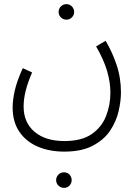

<svg xmlns="http://www.w3.org/2000/svg" viewBox="-20 -649 670 927"><path d="M301 -554Q285 -554 274 -565Q263 -576 263 -591Q263 -607 274 -618Q285 -629 301 -629Q316 -629 327 -618Q338 -607 338 -591Q338 -576 327 -565Q316 -554 301 -554ZM41 -130Q41 -165 51 -210.5Q61 -256 90 -320L135 -299Q94 -206 94 -135Q94 -57 147 -12.5Q200 32 291 32Q374 32 422.5 -1.5Q471 -35 492 -88.5Q513 -142 513 -201Q513 -252 497 -306.5Q481 -361 444 -425L490 -452Q520 -402 542 -338.5Q564 -275 564 -203Q564 -161 552.5 -111.5Q541 -62 511.5 -18Q482 26 428 54.5Q374 83 290 83Q218 83 161.5 58.5Q105 34 73 -13.5Q41 -61 41 -130ZM289 258Q273 258 262 247Q251 236 251 221Q251 205 262 194Q273 183 289 183Q305 183 315.5 194Q326 205 326 221Q326 236 315.5 247Q305 258 289 258Z"/></svg>

Font: Noto Sans Arabic UI SmCn Lt
Style: Regular
Weight: 300
Width: 4
Designer: Monotype Design Team, Nadine Chahine and Nizar Qandah
Foundry: Monotype Imaging Inc.
Version: Version 2.010; ttfautohint (v1.8.4.7-5d5b)